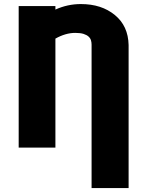

<svg xmlns="http://www.w3.org/2000/svg" viewBox="-20 -742 739 965"><path d="M626.4 203.1H440.3V-517.8Q440.3 -528.8 437.3 -539.2Q434.3 -549.7 425.2 -558.1Q416.2 -566.4 400 -571.6Q383.9 -576.7 358 -576.7Q309.7 -576.7 258.5 -547.9V0H73.9V-711.6H258.5V-693.9Q319.6 -721.6 386.4 -721.6Q490.4 -721.6 557.2 -666.5Q624.3 -611.9 626.4 -515.6Z"/></svg>

Font: Linik Sans Black
Style: Regular
Weight: 900
Designer: Fonts by Rasmus Andersson / Changes by Cristiano Sobral with parts from Marc Monis
Foundry: rsms
Version: Version 3.020; ttfautohint (v1.6)